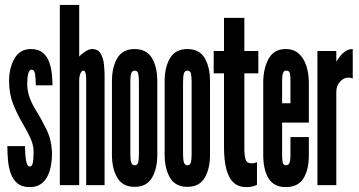

<svg xmlns="http://www.w3.org/2000/svg" viewBox="-20 -755 1466 783"><path d="M101 8Q69 8 50.8 -7.5Q32.5 -23 23.8 -47.8Q15 -72.5 12.5 -102Q10 -131.5 10 -159H82Q82 -125.5 86.2 -100.8Q90.5 -76 101 -76Q111.5 -76 114.2 -92.8Q117 -109.5 117 -137Q117 -163.5 104.2 -191.5Q91.5 -219.5 73.5 -249.5Q50.5 -288.5 33.8 -330.2Q17 -372 17 -425Q17 -477.5 39 -516.2Q61 -555 106 -555Q137 -555 154.8 -539.8Q172.5 -524.5 180.8 -501.2Q189 -478 191.5 -452.8Q194 -427.5 194 -407H126Q126 -435 123 -453Q120 -471 108.5 -471Q99.5 -471 95.2 -454.2Q91 -437.5 91 -414Q91 -382 102.2 -353.5Q113.5 -325 127 -304Q148 -271 170 -226Q192 -181 192 -124Q192 -106.5 188.5 -84Q185 -61.5 175.8 -40.5Q166.5 -19.5 148.5 -5.8Q130.5 8 101 8Z M224 0V-735H303V-524Q311 -534 327 -544.5Q343 -555 355.5 -555Q380.5 -555 391.2 -535.2Q402 -515.5 404.2 -490Q406.5 -464.5 406.5 -448V0H331.5V-431Q331.5 -440 329.5 -453.5Q327.5 -467 320 -467Q312 -467 307.5 -454Q303 -441 303 -431V0Z M529 7Q480.5 7 458.5 -30Q436.5 -67 436.5 -124V-424Q436.5 -481 458.5 -518Q480.5 -555 529 -555Q578 -555 599.8 -518Q621.5 -481 621.5 -424V-124Q621.5 -67 599.8 -30Q578 7 529 7ZM529.5 -81Q540.5 -81 543.5 -92.8Q546.5 -104.5 546.5 -127V-421Q546.5 -443.5 543.5 -455.2Q540.5 -467 529.5 -467Q518.5 -467 515 -455.2Q511.5 -443.5 511.5 -421V-127Q511.5 -104.5 515 -92.8Q518.5 -81 529.5 -81Z M744 7Q695.5 7 673.5 -30Q651.5 -67 651.5 -124V-424Q651.5 -481 673.5 -518Q695.5 -555 744 -555Q793 -555 814.8 -518Q836.5 -481 836.5 -424V-124Q836.5 -67 814.8 -30Q793 7 744 7ZM744.5 -81Q755.5 -81 758.5 -92.8Q761.5 -104.5 761.5 -127V-421Q761.5 -443.5 758.5 -455.2Q755.5 -467 744.5 -467Q733.5 -467 730 -455.2Q726.5 -443.5 726.5 -421V-127Q726.5 -104.5 730 -92.8Q733.5 -81 744.5 -81Z M984 8Q952.5 8 932.5 -10.5Q912.5 -29 903 -65.5Q893.5 -102 893.5 -156V-456H851.5V-547H893.5V-682H976.5V-547H1033.5V-456H976.5V-151.5Q976.5 -119.5 981.8 -104.2Q987 -89 1005 -89Q1012.5 -89 1018.5 -90.5Q1024.5 -92 1028 -94V-1.5Q1020 2.5 1010.5 5.2Q1001 8 984 8Z M1145.5 8Q1097 8 1075.2 -27.5Q1053.5 -63 1053.5 -123.5V-418Q1053.5 -474.5 1075.2 -514.8Q1097 -555 1145.5 -555Q1178 -555 1198.8 -536Q1219.5 -517 1229.5 -485.8Q1239.5 -454.5 1239.5 -418V-255H1130.5V-121Q1130.5 -102.5 1133.2 -91.8Q1136 -81 1146.5 -81Q1157.5 -81 1161 -92Q1164.5 -103 1164.5 -121.5V-196H1239.5V-122Q1239.5 -61.5 1217 -26.8Q1194.5 8 1145.5 8ZM1130.5 -334H1164.5V-426Q1164.5 -446.5 1162 -456.8Q1159.5 -467 1146.5 -467Q1137 -467 1133.8 -456.2Q1130.5 -445.5 1130.5 -426Z M1274.5 0V-547H1351.5V-503.5Q1357 -513 1366.2 -525Q1375.5 -537 1388.5 -546Q1401.5 -555 1418.5 -555V-435Q1414 -437 1409.5 -437.8Q1405 -438.5 1400 -438.5Q1382 -438.5 1366.8 -422Q1351.5 -405.5 1351.5 -380V0Z"/></svg>

Font: League Gothic Condensed
Style: Regular
Weight: 400
Width: 3
Designer: The League of Moveable Type
Version: Version 2.001